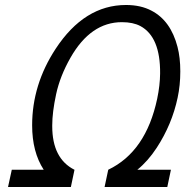

<svg xmlns="http://www.w3.org/2000/svg" viewBox="-20 -750 743 770"><path d="M189.5 -243.7Q189.5 -114.3 278.3 -69.3H278.8L264.2 0H12.2L27.3 -69.3H155.3Q108.9 -140.6 108.9 -247.6Q108.9 -410.6 203.1 -554.2Q318.4 -730 485.4 -730Q544.9 -730 587.9 -707Q664.6 -667 691.9 -562Q703.1 -519 703.1 -463.6Q703.1 -408.2 692.4 -358.4Q669.9 -251.5 608.4 -157.2Q573.2 -103.5 530.8 -69.3H665.5L650.9 0H399.4L414.1 -69.3Q565.4 -141.6 610.4 -354Q621.6 -407.2 622.1 -455.1Q623.5 -602.1 543 -645.5Q513.7 -661.1 468.8 -661.1Q343.8 -661.1 262.7 -518.6Q220.7 -444.8 205.1 -372.3Q189.5 -299.8 189.5 -247.6Z"/></svg>

Font: Tuffy
Style: Italic
Weight: 400
Italic angle: -12°
Designer: Thatcher Ulrich, Karoly Barta and Michael Everson
Version: Version 001.271